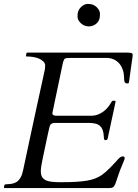

<svg xmlns="http://www.w3.org/2000/svg" viewBox="-20 -956 704 976"><path d="M613.8 -151.9Q613.8 -146 601.6 -118.2Q589.4 -90.3 581.1 -64.5Q572.8 -38.6 567.4 -24.4Q562 -10.3 555.7 -5.1Q549.3 0 535.6 0H3.4Q0 0 0 -3.9L2.4 -15.6Q4.4 -19.5 14.4 -19.5Q24.4 -19.5 38.8 -21.7Q53.2 -23.9 64.5 -31.2Q88.4 -46.9 97.2 -89.4Q118.2 -187.5 134 -262Q149.9 -336.4 161.9 -391.1Q173.8 -445.8 181.9 -482.9Q189.9 -520 195.3 -544.4Q200.7 -568.8 203.6 -582.3Q206.5 -595.7 208 -603Q209.5 -613.3 209.5 -623.8Q209.5 -634.3 200 -643.8Q190.4 -653.3 175.8 -659.2Q150.4 -668.9 114.7 -668.9Q111.8 -668.9 111.8 -672.9L114.3 -684.6Q115.2 -688.5 119.1 -688.5H629.9Q641.1 -688.5 647.7 -686.3Q654.3 -684.1 654.3 -678.5Q654.3 -672.9 654.1 -669.9Q653.8 -667 651.9 -654.8Q649.9 -641.6 635.7 -538.6Q634.8 -531.7 627.9 -531.7Q614.3 -531.7 612.3 -543Q610.8 -550.3 610.8 -559.8Q610.8 -569.3 609.1 -581.8Q607.4 -594.2 600.6 -610.1Q593.8 -626 582.5 -637.2Q558.1 -661.6 520.5 -661.6H341.3Q314.5 -661.6 309.6 -657.7Q303.2 -652.8 298.3 -629.9L247.1 -385.7Q246.1 -381.8 246.1 -379.9Q246.1 -367.7 266.6 -367.7H445.8Q477.5 -367.7 507.8 -390.6Q530.8 -408.7 546.4 -437.5Q549.8 -443.8 554.7 -443.8H563Q567.4 -443.8 567.4 -440.4Q567.4 -437 567.1 -437Q566.9 -437 566.9 -436L527.8 -253.9Q525.9 -243.7 518.1 -243.7Q512.7 -243.7 511 -245.4Q509.3 -247.1 508.3 -253.4Q507.3 -259.8 507.1 -268.1Q506.8 -276.4 503.9 -288.3Q501 -300.3 494.4 -309.1Q487.8 -317.9 478.5 -322.8Q461.9 -331.1 430.7 -331.1H254.4Q250.5 -331.1 243.2 -327.6Q235.8 -324.2 232.9 -314.9Q230 -305.7 228.3 -296.6Q226.6 -287.6 220.7 -262.2Q214.8 -236.8 207.5 -199.7Q200.2 -162.6 194.8 -138.7Q187.5 -105.5 187.5 -85.2Q187.5 -64.9 195.6 -54Q203.6 -43 217.8 -37.6Q238.3 -29.8 286.6 -29.8Q335 -29.8 366.9 -31.7Q398.9 -33.7 422.9 -37.8Q446.8 -42 464.6 -49.1Q482.4 -56.2 497.6 -66.4Q518.1 -81.1 541.5 -105Q564.9 -128.9 570.3 -135.5Q575.7 -142.1 581.1 -147.5Q593.8 -161.1 603.8 -161.1Q613.8 -161.1 613.8 -151.9ZM390.6 -838.4Q374 -854 374 -872.1Q374 -890.1 378.4 -900.6Q382.8 -911.1 390.6 -918.9Q407.7 -936 425.5 -936Q443.4 -936 453.9 -931.4Q464.4 -926.8 472.2 -918.9Q488.3 -902.8 488.3 -884.5Q488.3 -866.2 484.1 -856Q480 -845.7 472.2 -838.1Q464.4 -830.6 453.9 -826.2Q443.4 -821.8 431.4 -821.8Q419.4 -821.8 408.9 -826.2Q398.4 -830.6 390.6 -838.4Z"/></svg>

Font: Cardo-Italic
Style: Italic
Weight: 400
Italic angle: -12°
Designer: David J. Perry
Foundry: David J. Perry
Version: Version 0.991